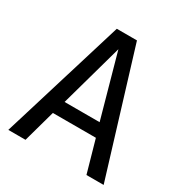

<svg xmlns="http://www.w3.org/2000/svg" viewBox="-169 -858 940 987"><g transform="rotate(30 301.0 -364.5)"><path d="M120.1 0 172.9 -189.9H428.2L481.9 0H584L360.8 -729H241.2L18.1 0ZM300.8 -642.1 404.8 -269H196.8Z"/></g></svg>

Font: Hack Dev
Style: Regular
Weight: 400
Designer: Christopher Simpkins
Foundry: Christopher Simpkins
Version: Version 2.0315